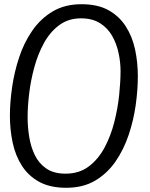

<svg xmlns="http://www.w3.org/2000/svg" viewBox="-20 -877 712 911"><path d="M294 14Q218 14 166.5 -14Q115 -42 84 -90.5Q53 -139 40 -200.5Q27 -262 27 -328Q27 -391 37.5 -463.5Q48 -536 71 -605.5Q94 -675 133.5 -732Q173 -789 230.5 -823Q288 -857 367 -857Q444 -857 495 -828.5Q546 -800 577 -751.5Q608 -703 621 -642Q634 -581 634 -515Q634 -451 624 -379Q614 -307 590.5 -237Q567 -167 528 -110.5Q489 -54 431.5 -20Q374 14 294 14ZM291 -53Q356 -53 401.5 -87.5Q447 -122 476.5 -177.5Q506 -233 522.5 -298.5Q539 -364 545.5 -427Q552 -490 552 -539Q552 -582 542.5 -626Q533 -670 512 -707Q491 -744 454.5 -767Q418 -790 364 -790Q305 -790 261.5 -758Q218 -726 189 -673.5Q160 -621 143 -558.5Q126 -496 118.5 -434Q111 -372 111 -321Q111 -275 118.5 -228Q126 -181 145 -141.5Q164 -102 199.5 -77.5Q235 -53 291 -53Z"/></svg>

Font: Kite One
Style: Regular
Weight: 400
Designer: Eduardo Rodriguez Tunni
Foundry: Eduardo Rodriguez Tunni
Version: Version 1.002; ttfautohint (v1.8.4.7-5d5b);gftools[0.9.23]